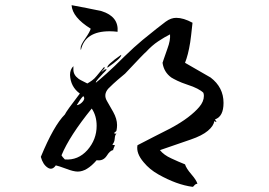

<svg xmlns="http://www.w3.org/2000/svg" viewBox="-20 -728 1040 743"><path d="M725 -5Q664 -13 593 -53Q559 -72 536 -100Q506 -135 512 -166Q544 -183 576 -199Q608 -215 639 -231Q680 -253 707.5 -274Q735 -295 751 -314Q769 -335 769 -357Q769 -360 768.5 -363Q768 -366 767 -369Q759 -377 743.5 -385Q728 -393 706 -400Q682 -408 666.5 -415.5Q651 -423 643 -428Q614 -449 609 -485Q609 -486 614 -500Q619 -514 628 -540Q640 -572 638 -595Q616 -584 592 -568Q568 -552 545 -527Q539 -523 464 -443Q452 -433 435.5 -419Q419 -405 399 -385Q379 -362 394 -337L418 -295Q433 -268 433 -244Q433 -239 432.5 -234Q432 -229 431 -224Q431 -220 422 -214Q422 -213 422 -212Q424 -210 431 -211Q425 -207 424 -192Q423 -177 415 -169Q415 -167 425 -166Q424 -165 423 -162Q417 -149 418 -147Q406 -146 393 -125Q379 -104 354 -108Q316 -64 281 -64Q264 -64 236 -75Q206 -86 196 -88Q182 -68 165 -79Q146 -91 138 -121Q188 -242 231 -285Q236 -297 289 -366Q253 -392 251 -438Q251 -459 264 -472V-459Q264 -438 283 -424Q287 -420 318 -405Q327 -410 336.5 -417Q346 -424 354 -434L383 -469Q385 -467 385 -466Q385 -463 379 -457.5Q373 -452 373 -450Q374 -450 377 -453Q380 -455 384 -458Q388 -461 393 -459Q390 -455 386.5 -451.5Q383 -448 379 -444Q368 -432 359 -422Q350 -412 351 -408Q365 -419 393 -444Q421 -469 461 -509Q500 -547 532 -573.5Q564 -600 586 -617L621 -644Q632 -652 642 -655.5Q652 -659 662 -659Q690 -659 725 -640Q719 -583 716 -564Q712 -539 707 -519.5Q702 -500 696 -485L795 -428Q845 -390 845 -330Q845 -277 812 -266Q818 -257 818 -256Q815 -256 813 -257.5Q811 -259 809 -259Q807 -241 784.5 -222Q762 -203 718 -188L599 -147Q614 -128 643 -115Q656 -109 669.5 -103Q683 -97 696 -92Q701 -76 720.5 -53.5Q740 -31 744 -17Q736 -16 732 -10.5Q728 -5 725 -5ZM231 -111Q282 -107 318 -147Q354 -188 354 -241Q354 -280 335 -308Q249 -202 218 -127Q221 -121 231 -111ZM293 -534Q292 -537 292 -542Q292 -554 310 -579Q328 -605 331 -617Q260 -661 257 -708Q286 -703 315 -697Q344 -691 373 -685Q440 -664 435 -605Q427 -606 419.5 -606.5Q412 -607 404 -607Q309 -607 293 -534ZM396 -466Q390 -475 449 -516Q452 -505 396 -466ZM277 -321Q287 -322 296.5 -331Q306 -340 306 -348Q306 -353 302 -356Q295 -349 289 -340Q283 -331 277 -321Z"/></svg>

Font: Yuji Hentaigana Akebono
Style: Regular
Weight: 400
Designer: Kataoka Yuji
Foundry: Kinuta Font Factory
Version: Version 3.002